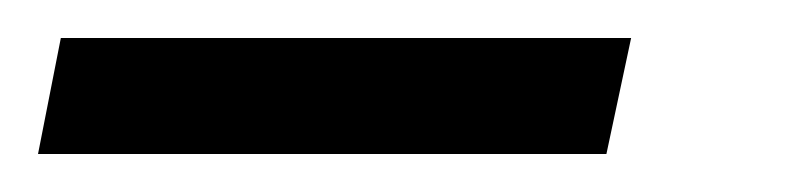

<svg xmlns="http://www.w3.org/2000/svg" viewBox="-106 63 425 101"><path d="M213 144 226 83H-74L-86 144Z"/></svg>

Font: Noto Sans Display Condensed
Style: Italic
Weight: 400
Width: 3
Designer: Monotype Design team
Foundry: Monotype Imaging Inc.
Version: 1.000